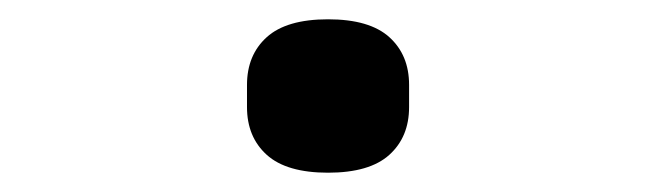

<svg xmlns="http://www.w3.org/2000/svg" viewBox="-20 -169 680 199"><path d="M236 -58V-81Q236 -112 256.5 -130.5Q277 -149 320 -149Q363 -149 383.5 -130.5Q404 -112 404 -81V-58Q404 -27 383.5 -8.5Q363 10 320 10Q277 10 256.5 -8.5Q236 -27 236 -58Z"/></svg>

Font: Writer Medium
Style: Regular
Weight: 500
Monospace: yes
Designer: Mike Abbink, Paul van der Laan, Pieter van Rosmalen
Foundry: Bold Monday
Version: Version 2.001 2020